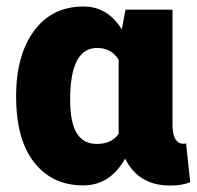

<svg xmlns="http://www.w3.org/2000/svg" viewBox="-20 -558 602 588"><path d="M508.3 -528.3V-172.4Q509.8 -117.7 542 -117.7Q547.4 -117.7 549.8 -119.1L562.5 0Q537.6 10.3 501.5 10.3Q403.8 10.3 363.3 -72.3Q316.9 9.8 234.9 9.8Q139.6 9.8 84.5 -60.8Q29.3 -131.3 29.3 -263.2Q29.3 -388.7 84.2 -463.4Q139.2 -538.1 235.8 -538.1Q309.6 -538.1 353 -467.8L364.3 -528.3ZM194.8 -252.9Q194.8 -183.1 215.1 -150.1Q235.4 -117.2 276.4 -117.2Q321.3 -117.2 343.3 -147.9V-375Q321.3 -411.1 277.3 -411.1Q194.8 -411.1 194.8 -252.9Z"/></svg>

Font: Roboto
Style: Regular
Weight: 900
Designer: Google
Version: Version 2.001171; 2014